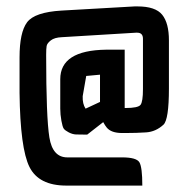

<svg xmlns="http://www.w3.org/2000/svg" viewBox="-20 -564 583 599"><path d="M292 -331 249 -327 238 -264Q237 -240 247 -225L292 -246ZM369 -409V-227H371Q411 -227 418.5 -237Q426 -247 426 -286V-443Q426 -462 408 -462Q406 -462 404 -462L173 -448Q150 -447 138.5 -438Q127 -429 125.5 -420.5Q124 -412 124 -393Q124 -198 134 -135.5Q144 -73 190 -73H361Q406 -73 415 -57.5Q424 -42 424 15H187Q101 15 72 -43Q43 -101 41 -274Q41 -307 41 -385Q41 -463 64.5 -494.5Q88 -526 172 -531L400 -544Q404 -544 409 -544Q465 -544 486 -518Q507 -492 507 -438V-288Q507 -191 490 -175Q466 -153 436 -151Q406 -149 371 -149H361Q327 -149 313 -166Q308 -172 302 -183L252 -144Q228 -144 217 -144.5Q206 -145 194.5 -151Q183 -157 179 -162.5Q175 -168 171.5 -187.5Q168 -207 168 -225V-317Q168 -407 311 -409Z"/></svg>

Font: Economica
Style: Bold
Weight: 700
Designer: Vicente Lamonaca
Foundry: Vicente Lamonaca
Version: Version 1.100